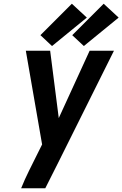

<svg xmlns="http://www.w3.org/2000/svg" viewBox="-20 -1006 654 1026"><path d="M93 0H222L291 -137L589 -735H459L294 -375L248 -735H118L205 -234L180 -184Q157 -138 134.5 -92.5Q112 -47 93 0ZM428 -760 614 -912 534 -986 366 -818ZM258 -760 444 -912 364 -986 196 -818Z"/></svg>

Font: Iosevka Sparkle Oblique
Style: Bold
Weight: 700
Italic angle: -9°
Designer: Belleve Invis
Foundry: Belleve Invis
Version: Version 4.5.0; ttfautohint (v1.8.3)